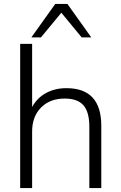

<svg xmlns="http://www.w3.org/2000/svg" viewBox="-20 -960 618 980"><path d="M83 0V-736H144V-414Q170 -461 215.5 -485.5Q261 -510 319 -510Q497 -510 497 -318V0H436V-313Q436 -388 406 -422.5Q376 -457 310 -457Q235 -457 189.5 -411Q144 -365 144 -289V0ZM140 -769 262 -940H324L446 -769H397L293 -895L189 -769Z"/></svg>

Font: Mulish Light
Style: Regular
Weight: 300
Designer: Vernon Adams
Foundry: Vernon Adams
Version: Version 3.603; ttfautohint (v1.8.3)